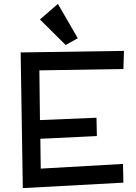

<svg xmlns="http://www.w3.org/2000/svg" viewBox="-20 -961 699 985"><path d="M475 -357 185 -345 182 -600 613 -607 616 -700 86 -692 97 4 613 -24 611 -120 189 -96 187 -249 477 -263ZM277 -941 185 -861 317 -730 379 -765Z"/></svg>

Font: McLaren
Style: Regular
Weight: 400
Designer: Astigmatic (AOETI)
Foundry: Astigmatic (AOETI)
Version: Version 1.000